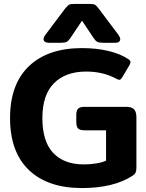

<svg xmlns="http://www.w3.org/2000/svg" viewBox="-20 -939 743 974"><path d="M201 -740Q201 -750 210 -762L310 -895Q323 -910 329.5 -914.5Q336 -919 356 -919H435Q455 -919 462.5 -914.5Q470 -910 481 -895L581 -762Q590 -749 590 -740Q590 -732 583.5 -727Q577 -722 564 -722H503Q482 -722 473 -727Q464 -732 455 -746L396 -834L337 -746Q328 -732 319 -727Q310 -722 289 -722H228Q215 -722 208 -727Q201 -732 201 -740ZM31 -340Q31 -512 127 -603.5Q223 -695 396 -695Q469 -695 530 -680.5Q591 -666 631 -639Q642 -632 642 -623Q642 -619 637 -609L599 -545Q592 -534 585 -534Q580 -534 569 -540Q503 -576 417 -576Q313 -576 254 -517Q195 -458 195 -340Q195 -221 250 -163Q305 -105 405 -105Q437 -105 468 -110Q499 -115 518 -124V-278H409Q385 -278 376 -287.5Q367 -297 367 -320V-356Q367 -378 376 -387.5Q385 -397 409 -397H621Q649 -397 660.5 -384Q672 -371 672 -344V-90Q672 -73 668 -64Q664 -55 652 -47Q555 15 396 15Q222 15 126.5 -76.5Q31 -168 31 -340Z"/></svg>

Font: Mitr Medium
Style: Regular
Weight: 500
Designer: Thanarat Vachiruckul
Foundry: Cadson Demak
Version: Version 1.003